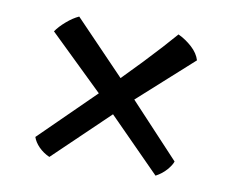

<svg xmlns="http://www.w3.org/2000/svg" viewBox="-52 -551 621 512"><g transform="rotate(10 258.0 -295.0)"><path d="M110.5 -104Q93.5 -111.5 81.2 -124Q69 -136.5 64.5 -150L211 -294L64.5 -436Q74 -450 90.8 -464.5Q107.5 -479 124 -486.5L261 -344Q289.5 -373 313.5 -398.2Q337.5 -423.5 357.8 -445.8Q378 -468 393 -485.5Q413.5 -476 430.8 -460.2Q448 -444.5 453.5 -426L307 -294L441.5 -150Q438.5 -140 426.8 -126.5Q415 -113 398 -104L258 -245.5Z"/></g></svg>

Font: Texturina Medium
Style: Regular
Weight: 500
Designer: Guillermo Torres Carreño
Foundry: Omnibus-Type
Version: Version 1.003